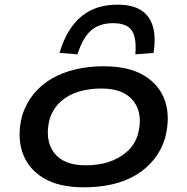

<svg xmlns="http://www.w3.org/2000/svg" viewBox="-20 -791 800 820"><path d="M339 9Q231 9 165 -31Q99 -71 75.5 -141Q52 -211 75 -299Q92 -351 124 -390Q156 -429 200.5 -455Q245 -481 301.5 -494.5Q358 -508 423 -508Q530 -508 596 -468Q662 -428 685 -359Q708 -290 685 -201Q669 -149 637 -109.5Q605 -70 560.5 -43.5Q516 -17 460 -4Q404 9 339 9ZM346 -85Q401 -85 445 -99.5Q489 -114 522 -143Q555 -172 569 -217Q592 -303 551 -358Q510 -413 413 -413Q361 -413 316 -399.5Q271 -386 239 -357Q207 -328 192 -283Q170 -195 210 -140Q250 -85 346 -85ZM311 -559 234 -565Q254 -632 287.5 -678Q321 -724 369 -747.5Q417 -771 482 -771Q546 -771 583 -747Q620 -723 633 -677.5Q646 -632 636 -565L558 -559Q564 -629 543 -660.5Q522 -692 463 -692Q404 -692 368.5 -660.5Q333 -629 311 -559Z"/></svg>

Font: Nunito Sans 7pt Expanded SemiBold
Style: Italic
Weight: 600
Width: 7
Italic angle: -9°
Designer: Vernon Adams
Foundry: Vernon Adams
Version: Version 3.101;gftools[0.9.27]